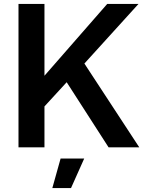

<svg xmlns="http://www.w3.org/2000/svg" viewBox="-20 -749 748 976"><path d="M532 0 319 -331 206 -208V0H74V-729H206V-364L525 -729H684L409 -426L688 0ZM246 207 288 57H408L341 207Z"/></svg>

Font: Mona Sans SemiBold
Style: Regular
Weight: 600
Designer: Deni Anggara
Foundry: GitHub
Version: Version 2.000;Glyphs 3.2.3 (3260)